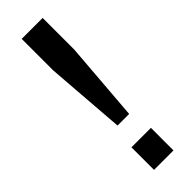

<svg xmlns="http://www.w3.org/2000/svg" viewBox="-271 -818 830 830"><g transform="rotate(-45 144.5 -402.5)"><path d="M120 -247 92 -612V-805H220V-612L191 -247ZM96 0V-138H215V0Z"/></g></svg>

Font: Kdam Thmor Pro
Style: Regular
Weight: 400
Designer: Sovichet Tep, Longdey Hak
Foundry: Anagata Design
Version: Version 1.003; ttfautohint (v1.8.4.7-5d5b)